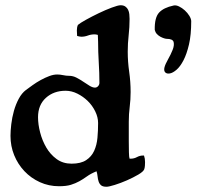

<svg xmlns="http://www.w3.org/2000/svg" viewBox="-20 -702 772 732"><path d="M440 -682Q451 -682 458 -677Q465 -672 468.5 -664.5Q472 -657 473 -648Q474 -639 474 -630Q474 -598 470.5 -567.5Q467 -537 467 -505Q467 -467 472.5 -428.5Q478 -390 478 -351Q478 -322 474.5 -294.5Q471 -267 471 -238Q471 -229 471 -208Q471 -187 471 -164Q471 -141 471.5 -121.5Q472 -102 474 -97H478Q491 -97 502 -103Q513 -109 525 -109H529Q533 -98 533 -84Q533 -78 532.5 -70.5Q532 -63 530 -57Q527 -48 507.5 -36.5Q488 -25 464 -14.5Q440 -4 417.5 3Q395 10 386 10Q372 10 365.5 4.5Q359 -1 356 -10Q353 -19 352 -29.5Q351 -40 348 -49Q326 -40 311.5 -29.5Q297 -19 282.5 -11Q268 -3 250.5 2.5Q233 8 205 8Q166 8 132 -7.5Q98 -23 73 -49.5Q48 -76 34 -110.5Q20 -145 20 -184Q20 -203 23 -228.5Q26 -254 33 -279Q40 -304 51.5 -325.5Q63 -347 79 -359Q90 -367 104.5 -377.5Q119 -388 135.5 -397Q152 -406 168 -412Q184 -418 198 -418Q209 -418 220.5 -415.5Q232 -413 243 -413Q258 -413 271.5 -406Q285 -399 297.5 -390.5Q310 -382 321.5 -375Q333 -368 342 -368Q349 -368 354 -373.5Q359 -379 359 -386Q359 -424 356.5 -464Q354 -504 354 -543L353 -569Q345 -571 341 -571Q327 -571 315 -566.5Q303 -562 290 -562Q286 -562 282 -563Q278 -564 274 -565L273 -586Q273 -598 277 -607Q285 -614 307.5 -626.5Q330 -639 356 -651.5Q382 -664 406 -673Q430 -682 440 -682ZM125 -255Q125 -228 133 -197Q141 -166 156.5 -139.5Q172 -113 196 -95.5Q220 -78 253 -78Q288 -78 308.5 -91.5Q329 -105 339 -127Q349 -149 351.5 -176.5Q354 -204 354 -233Q354 -255 343 -277.5Q332 -300 314.5 -317Q297 -334 275 -345Q253 -356 230 -356Q185 -356 155 -329Q125 -302 125 -255ZM709 -621Q709 -569 700.5 -532.5Q692 -496 679.5 -472Q667 -448 653 -436Q639 -424 627.5 -422Q616 -420 610 -426Q604 -432 607 -445Q610 -457 620.5 -475.5Q631 -494 638 -511.5Q645 -529 642 -541.5Q639 -554 615 -554Q612 -554 605.5 -556Q599 -558 591.5 -562Q584 -566 578 -572.5Q572 -579 570 -588Q569 -635 586.5 -654Q604 -673 642 -681Q651 -683 662.5 -677.5Q674 -672 684.5 -662.5Q695 -653 702 -641.5Q709 -630 709 -621Z"/></svg>

Font: CAT Altenglisch
Style: Regular
Weight: 400
Designer: Peter Wiegel
Foundry: Peter Wiegel, CAT Fonts
Version: Version 1.000